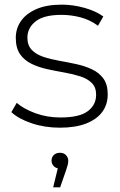

<svg xmlns="http://www.w3.org/2000/svg" viewBox="-20 -546 518 827"><path d="M238 4Q173 4 116.5 -15Q60 -34 29 -63L52 -103Q82 -77 132 -58.5Q182 -40 240 -40Q322 -40 358 -67Q394 -94 394 -138Q394 -170 375.5 -188.5Q357 -207 326 -217Q295 -227 258 -233.5Q221 -240 184 -248Q147 -256 116 -271Q85 -286 66.5 -312.5Q48 -339 48 -383Q48 -423 70 -455Q92 -487 136 -506.5Q180 -526 246 -526Q295 -526 344.5 -512Q394 -498 425 -475L402 -435Q369 -460 328 -471Q287 -482 245 -482Q169 -482 133.5 -454Q98 -426 98 -384Q98 -351 116.5 -331.5Q135 -312 166 -301.5Q197 -291 234 -284.5Q271 -278 308 -270Q345 -262 376 -247.5Q407 -233 425.5 -207.5Q444 -182 444 -139Q444 -96 420.5 -64Q397 -32 351 -14Q305 4 238 4ZM209 261 229 179Q219 177 212 170Q202 160 202 146Q202 131 212 121.5Q222 112 238 112Q255 112 264.5 122.5Q274 133 274 146Q274 155 271.5 165Q269 175 265 186L239 261Z"/></svg>

Font: Montserrat Z Light
Style: Regular
Weight: 300
Designer: Julieta Ulanovsky
Foundry: Julieta Ulanovsky
Version: Version 8.000